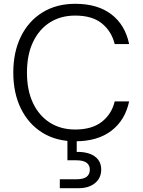

<svg xmlns="http://www.w3.org/2000/svg" viewBox="-20 -732 751 1011"><path d="M376 12Q276 12 203 -33.5Q130 -79 90 -160.5Q50 -242 50 -350Q50 -458 90 -539.5Q130 -621 203.5 -666.5Q277 -712 376 -712Q494 -712 566.5 -656.5Q639 -601 660 -500H584Q567 -568 516 -609Q465 -650 376 -650Q300 -650 243 -614Q186 -578 154 -511Q122 -444 122 -350Q122 -256 154 -189Q186 -122 243 -86Q300 -50 376 -50Q464 -50 516 -90.5Q568 -131 584 -198H660Q639 -99 566.5 -43.5Q494 12 376 12ZM295 259V212H381Q419 212 436 199Q453 186 453 161Q453 138 436 125Q419 112 381 112H335V-6H384V68Q423 67 452 77.5Q481 88 497 109Q513 130 513 161Q513 191 498 213Q483 235 456.5 247Q430 259 394 259Z"/></svg>

Font: DM Sans 12pt Light
Style: Regular
Weight: 300
Version: Version 4.004;gftools[0.9.30]